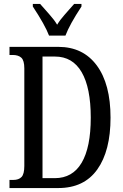

<svg xmlns="http://www.w3.org/2000/svg" viewBox="-20 -951 624 971"><path d="M28 -41H47Q75 -41 89 -56Q103 -71 103 -112V-605Q103 -645 88 -659Q73 -673 44 -673H28V-714H275Q400 -714 469.5 -620Q539 -526 539 -356Q539 -188 472 -94Q405 0 275 0H28ZM257 -50Q347 -50 393 -128Q439 -206 439 -356Q439 -507 393 -586Q347 -665 258 -665H195V-50ZM146 -918V-931H183L207 -904Q210 -900 232 -875.5Q254 -851 269 -826Q284 -851 306 -875.5Q328 -900 331 -904L355 -931H392V-918Q332 -827 311 -771H228Q208 -824 146 -918Z"/></svg>

Font: Noto Serif Cond
Style: Regular
Weight: 400
Width: 3
Designer: Monotype Design Team
Foundry: Monotype Imaging Inc.
Version: Version 1.001